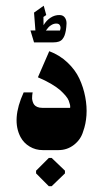

<svg xmlns="http://www.w3.org/2000/svg" viewBox="-20 -516 354 660"><path d="M147.7 124H157.7L203.3 80V70.7L157.7 27H147.7L104 70.7V80ZM186.3 -411H137.7Q143.3 -418.3 147 -422.5Q150.7 -426.7 158 -430.8Q165.3 -435 173.7 -435Q182.7 -435 185.8 -429Q189 -423 187.7 -417ZM97 -370.3H163Q174.3 -370.3 182.2 -373Q190 -375.7 194.7 -381.5Q199.3 -387.3 201.8 -393.8Q204.3 -400.3 206.3 -410.7Q208.3 -423.3 208.7 -435.2Q209 -447 203 -455.5Q197 -464 185 -464.3Q168.3 -464.7 153.8 -455.2Q139.3 -445.7 129.7 -429.3L129.3 -457.7L139 -464.3L130.3 -496.3L97 -472.7L101.7 -411.3H84.7ZM127 0H181Q211 0 234.5 -18.3Q258 -36.7 266 -64.7Q275 -89 277.2 -119.3Q279.3 -149.7 273 -182.8Q266.7 -216 252.7 -246Q238.7 -276 211.8 -301.3Q185 -326.7 149.3 -340L110.3 -250.3Q135.3 -239.7 155 -228.2Q174.7 -216.7 186 -206.7Q197.3 -196.7 205.3 -187.2Q213.3 -177.7 216.2 -170.2Q219 -162.7 220.3 -157Q221.7 -151.3 221.3 -148.3L221 -145.3H125Q115.3 -145.3 108.3 -148.3Q101.3 -151.3 97.8 -155.8Q94.3 -160.3 92.5 -166.3Q90.7 -172.3 90.3 -177.3Q90 -182.3 90.7 -187.8Q91.3 -193.3 91.7 -195.3Q92 -197.3 92.3 -198.3H61.3Q18.7 -105 50.7 -44.7Q61.7 -24.3 82 -12.2Q102.3 0 127 0Z"/></svg>

Font: Jomhuria
Style: Regular
Weight: 400
Designer: Arabic design by Kourosh Beigpour, Latin design by Eben Sorkin, engineering by Lasse Fister and Khaled Hosney
Version: Version 1.0000